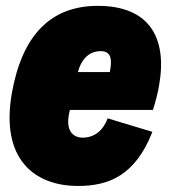

<svg xmlns="http://www.w3.org/2000/svg" viewBox="-20 -613 575 646"><path d="M309.1 -593.3C150.4 -593.3 54.7 -494.6 20 -300.3C-19.5 -76.2 97.2 12.7 242.7 12.7C345.2 12.7 435.1 -22 492.7 -169.4L342.3 -214.8C327.1 -173.8 297.4 -149.9 258.3 -149.9C225.1 -149.9 196.8 -173.8 215.3 -243.2H494.6C503.9 -272.5 511.2 -300.8 515.6 -327.6C543 -485.4 482.9 -593.3 309.1 -593.3ZM318.8 -440.9C357.4 -440.9 356.4 -408.2 349.6 -370.6H242.2C251.5 -407.2 274.9 -440.9 318.8 -440.9Z"/></svg>

Font: Decalotype Black Italic
Style: Regular
Weight: 900
Italic angle: -10°
Designer: Alfredo Marco Pradil
Foundry: Alfredo Marco Pradil
Version: Version 1.0